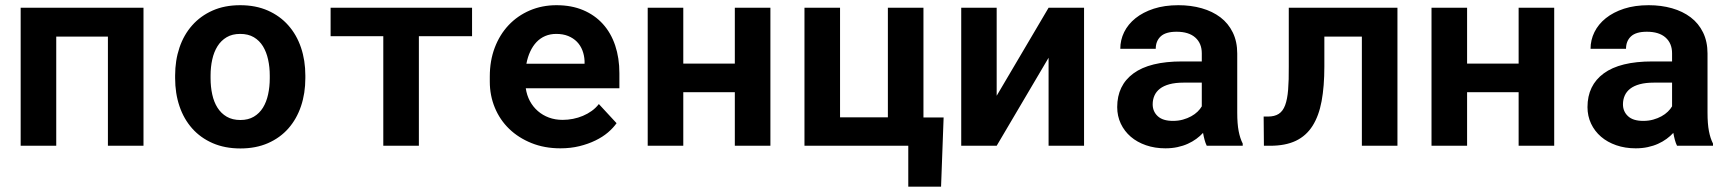

<svg xmlns="http://www.w3.org/2000/svg" viewBox="-20 -558 6641 735"><path d="M529.3 0H393.1V-418H195.3V0H59.1V-528.3H529.3Z M650.4 -269Q650.4 -326.7 667 -375.7Q683.6 -424.8 715.6 -460.9Q747.6 -497.1 793.7 -517.6Q839.8 -538.1 899.4 -538.1Q959 -538.1 1005.4 -517.6Q1051.8 -497.1 1083.7 -460.9Q1115.7 -424.8 1132.3 -375.7Q1148.9 -326.7 1148.9 -269V-258.8Q1148.9 -200.7 1132.3 -151.6Q1115.7 -102.5 1084 -66.4Q1052.2 -30.3 1005.9 -10Q959.5 10.3 900.4 10.3Q840.8 10.3 794.2 -10Q747.6 -30.3 715.6 -66.4Q683.6 -102.5 667 -151.6Q650.4 -200.7 650.4 -258.8ZM786.1 -258.8Q786.1 -225.6 792.5 -196.5Q798.8 -167.5 812.5 -145.8Q826.2 -124 847.9 -111.3Q869.6 -98.6 900.4 -98.6Q930.2 -98.6 951.7 -111.3Q973.1 -124 986.6 -145.8Q1000 -167.5 1006.3 -196.5Q1012.7 -225.6 1012.7 -258.8V-269Q1012.7 -301.3 1006.3 -330.1Q1000 -358.9 986.6 -380.9Q973.1 -402.8 951.7 -415.5Q930.2 -428.2 899.4 -428.2Q869.1 -428.2 847.7 -415.5Q826.2 -402.8 812.5 -380.9Q798.8 -358.9 792.5 -330.1Q786.1 -301.3 786.1 -269Z M1787.1 -419.4H1583.5V0H1447.3V-419.4H1245.6V-528.3H1787.1Z M2125.5 9.8Q2064.5 9.8 2014.6 -10.3Q1964.8 -30.3 1929.2 -64.7Q1893.6 -99.1 1874.3 -145.8Q1855 -192.4 1855 -245.6V-265.1Q1855 -325.7 1874 -375.7Q1893.1 -425.8 1927.2 -461.9Q1961.4 -498 2008.3 -518.1Q2055.2 -538.1 2110.4 -538.1Q2167.5 -538.1 2212.2 -519.3Q2256.8 -500.5 2287.8 -466.3Q2318.8 -432.1 2335 -384Q2351.1 -335.9 2351.1 -277.8V-220.2H1992.7Q1996.6 -193.4 2008.5 -171.1Q2020.5 -148.9 2039.1 -132.8Q2057.6 -116.7 2081.5 -107.9Q2105.5 -99.1 2133.8 -99.1Q2153.8 -99.1 2173.6 -103Q2193.4 -106.9 2211.4 -114.5Q2229.5 -122.1 2245.1 -133.3Q2260.7 -144.5 2272.5 -159.7L2340.3 -86.4Q2327.6 -68.4 2307.4 -51Q2287.1 -33.7 2259.5 -20.3Q2231.9 -6.8 2198.2 1.5Q2164.6 9.8 2125.5 9.8ZM2109.4 -428.2Q2086.4 -428.2 2067.4 -420.2Q2048.3 -412.1 2033.9 -397Q2019.5 -381.8 2009.8 -360.8Q2000 -339.8 1995.1 -314H2217.8V-324.7Q2216.8 -346.2 2209.5 -365.2Q2202.1 -384.3 2188.5 -398.2Q2174.8 -412.1 2155 -420.2Q2135.3 -428.2 2109.4 -428.2Z M2929.2 0H2793V-205.1H2595.7V0H2459.5V-528.3H2595.7V-314.5H2793V-528.3H2929.2Z M3059.6 -528.3H3195.8V-108.9H3378.9V-528.3H3515.1V-108.4H3592.3L3582.5 156.7H3457V0H3059.6Z M3994.1 -528.3H4129.9V0H3994.1V-336.9L3795.4 0H3659.7V-528.3H3795.4V-191.4Z M4599.6 0Q4594.7 -9.8 4591.3 -22.5Q4587.9 -35.2 4585.4 -49.3Q4574.2 -37.1 4559.6 -26.4Q4544.9 -15.6 4527.1 -7.6Q4509.3 0.5 4487.8 5.1Q4466.3 9.8 4441.4 9.8Q4400.9 9.8 4366.9 -2Q4333 -13.7 4308.6 -34.7Q4284.2 -55.7 4270.5 -84.7Q4256.8 -113.8 4256.8 -147.9Q4256.8 -231.4 4319.1 -277.1Q4381.3 -322.8 4504.9 -322.8H4580.6V-354Q4580.6 -392.1 4555.7 -414.3Q4530.8 -436.5 4483.9 -436.5Q4442.4 -436.5 4423.3 -418.7Q4404.3 -400.9 4404.3 -371.1H4268.6Q4268.6 -404.8 4283.4 -435.1Q4298.3 -465.3 4326.9 -488.3Q4355.5 -511.2 4396.7 -524.7Q4438 -538.1 4491.2 -538.1Q4539.1 -538.1 4580.3 -526.4Q4621.6 -514.6 4651.9 -491.7Q4682.1 -468.8 4699.2 -433.8Q4716.3 -398.9 4716.3 -353V-126.5Q4716.3 -84 4721.7 -56.2Q4727.1 -28.3 4737.3 -8.3V0ZM4470.2 -95.2Q4490.7 -95.2 4508.3 -100.1Q4525.9 -105 4540 -112.8Q4554.2 -120.6 4564.5 -130.6Q4574.7 -140.6 4580.6 -150.9V-241.7H4511.2Q4479.5 -241.7 4457 -235.6Q4434.6 -229.5 4420.4 -218.5Q4406.2 -207.5 4399.4 -192.1Q4392.6 -176.8 4392.6 -158.7Q4392.6 -131.3 4411.9 -113.3Q4431.2 -95.2 4470.2 -95.2Z M5329.6 -528.3V0H5193.4V-418H5049.8V-303.2Q5049.8 -227.5 5039.3 -170.9Q5028.8 -114.3 5004.6 -76.2Q4980.5 -38.1 4940.7 -19Q4900.9 0 4842.3 0H4818.4L4817.4 -111.8H4833.5Q4859.4 -111.8 4875.2 -122.1Q4891.1 -132.3 4899.7 -155.3Q4908.2 -178.2 4911.1 -214.6Q4914.1 -251 4913.6 -303.2V-528.3Z M5929.7 0H5793.5V-205.1H5596.2V0H5460V-528.3H5596.2V-314.5H5793.5V-528.3H5929.7Z M6399.9 0Q6395 -9.8 6391.6 -22.5Q6388.2 -35.2 6385.7 -49.3Q6374.5 -37.1 6359.9 -26.4Q6345.2 -15.6 6327.4 -7.6Q6309.6 0.5 6288.1 5.1Q6266.6 9.8 6241.7 9.8Q6201.2 9.8 6167.2 -2Q6133.3 -13.7 6108.9 -34.7Q6084.5 -55.7 6070.8 -84.7Q6057.1 -113.8 6057.1 -147.9Q6057.1 -231.4 6119.4 -277.1Q6181.6 -322.8 6305.2 -322.8H6380.9V-354Q6380.9 -392.1 6356 -414.3Q6331.1 -436.5 6284.2 -436.5Q6242.7 -436.5 6223.6 -418.7Q6204.6 -400.9 6204.6 -371.1H6068.8Q6068.8 -404.8 6083.7 -435.1Q6098.6 -465.3 6127.2 -488.3Q6155.8 -511.2 6197 -524.7Q6238.3 -538.1 6291.5 -538.1Q6339.4 -538.1 6380.6 -526.4Q6421.9 -514.6 6452.1 -491.7Q6482.4 -468.8 6499.5 -433.8Q6516.6 -398.9 6516.6 -353V-126.5Q6516.6 -84 6522 -56.2Q6527.3 -28.3 6537.6 -8.3V0ZM6270.5 -95.2Q6291 -95.2 6308.6 -100.1Q6326.2 -105 6340.3 -112.8Q6354.5 -120.6 6364.7 -130.6Q6375 -140.6 6380.9 -150.9V-241.7H6311.5Q6279.8 -241.7 6257.3 -235.6Q6234.9 -229.5 6220.7 -218.5Q6206.5 -207.5 6199.7 -192.1Q6192.9 -176.8 6192.9 -158.7Q6192.9 -131.3 6212.2 -113.3Q6231.4 -95.2 6270.5 -95.2Z"/></svg>

Font: Roboto Mono
Style: Bold
Weight: 700
Designer: Google
Version: Version 2.000985; 2015; ttfautohint (v1.3)